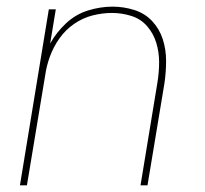

<svg xmlns="http://www.w3.org/2000/svg" viewBox="-20 -558 616 578"><path d="M40 0H61L116 -331Q120 -360 130.5 -388.5Q141 -417 159 -442.5Q177 -468 203 -486Q229 -504 258.5 -511.5Q288 -519 317 -519Q347 -519 375.5 -510Q404 -501 423 -479Q442 -457 450.5 -429Q459 -401 459 -371Q459 -341 454 -310L403 0H424L475 -307Q480 -341 480 -375Q480 -409 470 -440Q460 -471 438 -494.5Q416 -518 384 -528Q352 -538 319 -538Q282 -538 245 -526.5Q208 -515 179 -488Q150 -461 131 -427L148 -530H127Z"/></svg>

Font: Iosevka Sparkle Thin
Style: Italic
Weight: 100
Italic angle: -9°
Designer: Belleve Invis
Foundry: Belleve Invis
Version: Version 4.5.0; ttfautohint (v1.8.3)